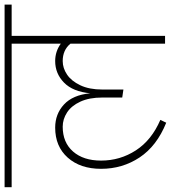

<svg xmlns="http://www.w3.org/2000/svg" viewBox="12 -746 727 816"><g transform="rotate(-90 375.0 -338.5)"><path d="M763 -652H630V0H597V-402Q570 -435 523 -435Q493 -435 465.5 -416.5Q438 -398 420 -360Q402 -322 402 -267V-177L368 -182V-267Q368 -322 350.5 -360Q333 -398 304.5 -416.5Q276 -435 244 -435Q177 -435 138.5 -391Q100 -347 100 -272Q100 -191 143.5 -124Q187 -57 273 -20L261 5Q162 -35 113.5 -108Q65 -181 65 -272Q65 -360 112.5 -413.5Q160 -467 240 -467Q298 -467 338.5 -429.5Q379 -392 386 -318Q393 -392 431.5 -429.5Q470 -467 523 -467Q564 -467 597 -443V-652H-13V-682H763Z"/></g></svg>

Font: FiraGO UltraLight
Style: Regular
Weight: 200
Designer: bBox Type
Foundry: bBox Type GmbH
Version: Version 1.001